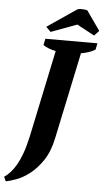

<svg xmlns="http://www.w3.org/2000/svg" viewBox="-110 -934 618 1135"><g transform="rotate(5 199.5 -366.5)"><path d="M129 -700H438L430 -662Q413 -651 389.5 -643.5Q366 -636 346 -633L238 -121Q221 -39 185.5 13.5Q150 66 109.5 97Q69 128 30.5 142Q-8 156 -31 160L-43 134Q-24 121 -6.5 102Q11 83 27.5 54.5Q44 26 59 -15Q74 -56 87 -115L196 -633Q175 -637 155 -644.5Q135 -652 121 -662ZM156 -743 128 -771 300 -888Q312 -895 333 -893Q352 -893 362 -888L442 -774L414 -744L310 -800Z"/></g></svg>

Font: PT Serif
Style: Bold Italic
Weight: 700
Italic angle: -12°
Designer: A.Korolkova, O.Umpeleva, V.Yefimov
Foundry: ParaType Ltd
Version: Version 1.000W OFL